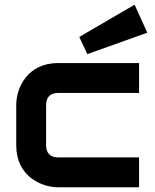

<svg xmlns="http://www.w3.org/2000/svg" viewBox="-20 -796 657 816"><path d="M571 -127H228C194 -127 176 -145 176 -178V-349C176 -384 194 -401 227 -401H571V-528H227C96 -528 49 -422 49 -350V-178C49 -47 156 0 227 0H571ZM552 -776 317 -639 351 -566 606 -657Z"/></svg>

Font: Audiowide
Style: Regular
Weight: 400
Designer: Astigmatic (AOETI)
Foundry: Astigmatic (AOETI)
Version: Version 1.002